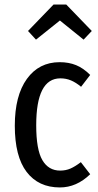

<svg xmlns="http://www.w3.org/2000/svg" viewBox="-20 -811 431 843"><path d="M376 -482 336 -430Q313 -449 291.5 -458Q270 -467 245 -467Q139 -467 139 -261Q139 -154 166 -108Q193 -62 244 -62Q269 -62 289.5 -71Q310 -80 335 -99L376 -46Q316 12 243 12Q149 12 97 -56Q45 -124 45 -259Q45 -391 98 -464.5Q151 -538 242 -538Q282 -538 314 -525Q346 -512 376 -482ZM138 -637 103 -675 215 -791H271L383 -675L347 -637L243 -721Z"/></svg>

Font: Fira Sans Extra Condensed
Style: Regular
Weight: 400
Width: 1
Designer: Carrois Corporate & Edenspiekermann AG
Foundry: Carrois Corporate GbR & Edenspiekermann AG
Version: Version 4.203